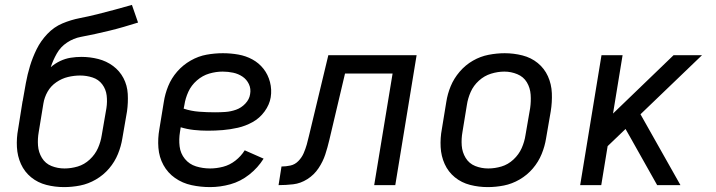

<svg xmlns="http://www.w3.org/2000/svg" viewBox="-20 -755 2920 783"><path d="M241 8Q274 8 307 1.5Q340 -5 371 -23Q402 -41 425 -68Q448 -95 461 -127Q474 -159 479 -191L498 -301Q503 -337 501 -372Q499 -407 483.5 -436.5Q468 -466 441 -486Q414 -506 380.5 -514.5Q347 -523 312 -523Q290 -523 268 -519.5Q246 -516 225 -506Q204 -496 187 -481Q196 -509 211.5 -536.5Q227 -564 253.5 -581.5Q280 -599 309.5 -604.5Q339 -610 368.5 -616.5Q398 -623 427 -630Q456 -637 485 -645.5Q514 -654 543 -663L518 -735Q483 -725 448 -715.5Q413 -706 377 -697Q341 -688 305 -681Q269 -674 234.5 -659.5Q200 -645 173 -616.5Q146 -588 129.5 -554.5Q113 -521 102.5 -486.5Q92 -452 85.5 -416.5Q79 -381 73 -346V-345Q73 -344 72.5 -343Q72 -342 72 -342L54 -229Q47 -192 49 -155Q51 -118 65.5 -86Q80 -54 107 -32Q134 -10 169 -1Q204 8 241 8ZM243 -68Q215 -68 190 -78Q165 -88 151 -111Q137 -134 135 -161.5Q133 -189 138 -217L157 -333Q161 -358 174 -381Q187 -404 209.5 -419.5Q232 -435 257 -441Q282 -447 307 -447Q333 -447 357.5 -439Q382 -431 397 -411Q412 -391 415 -365.5Q418 -340 414 -314L395 -204Q391 -177 379.5 -151Q368 -125 346 -104.5Q324 -84 297 -76Q270 -68 243 -68Z M837 8Q878 8 919.5 -3.5Q961 -15 996.5 -43Q1032 -71 1055 -108L978 -142Q963 -118 940 -100Q917 -82 890 -75Q863 -68 837 -68Q807 -68 779.5 -76.5Q752 -85 734 -107Q716 -129 712.5 -158Q709 -187 714 -217L717 -236Q743 -228 771 -225Q799 -222 827 -222Q858 -222 888.5 -224.5Q919 -227 950 -234Q981 -241 1010 -257Q1039 -273 1059 -300.5Q1079 -328 1084 -358Q1089 -390 1081 -420.5Q1073 -451 1054.5 -474.5Q1036 -498 1009.5 -512.5Q983 -527 952 -532.5Q921 -538 889 -538Q856 -538 822.5 -532Q789 -526 757.5 -508Q726 -490 702.5 -463Q679 -436 666 -404Q653 -372 648 -339L630 -229Q623 -190 626 -152Q629 -114 646.5 -82Q664 -50 694 -29Q724 -8 761 0Q798 8 837 8ZM857 -297Q824 -297 791.5 -299.5Q759 -302 729 -312L732 -327Q736 -354 748 -380.5Q760 -407 783 -427Q806 -447 833.5 -455Q861 -463 888 -463Q910 -463 931 -458.5Q952 -454 969 -442.5Q986 -431 995 -412Q1004 -393 1000 -371Q997 -350 980.5 -332.5Q964 -315 942.5 -307.5Q921 -300 900 -298.5Q879 -297 857 -297Z M1116 0Q1146 0 1176 -3.5Q1206 -7 1233.5 -24.5Q1261 -42 1279 -69Q1297 -96 1306.5 -125Q1316 -154 1323 -184L1387 -455H1581L1506 0H1592L1679 -530H1319L1240 -201Q1236 -183 1231 -165.5Q1226 -148 1218.5 -130.5Q1211 -113 1197 -98.5Q1183 -84 1164.5 -80Q1146 -76 1128 -76Z M1969 8Q2002 8 2035 1.5Q2068 -5 2099 -23Q2130 -41 2153 -68Q2176 -95 2189 -127Q2202 -159 2207 -191L2226 -301Q2232 -338 2230.5 -375Q2229 -412 2214.5 -444Q2200 -476 2173 -498Q2146 -520 2110.5 -529Q2075 -538 2038 -538Q2006 -538 1972.5 -531.5Q1939 -525 1908.5 -507.5Q1878 -490 1854.5 -462.5Q1831 -435 1818 -403.5Q1805 -372 1800 -339L1782 -229Q1775 -192 1777 -155Q1779 -118 1793.5 -86Q1808 -54 1835 -32Q1862 -10 1897 -1Q1932 8 1969 8ZM1971 -68Q1943 -68 1918 -78Q1893 -88 1879 -111Q1865 -134 1863 -161.5Q1861 -189 1866 -217L1884 -327Q1888 -354 1899.5 -380Q1911 -406 1933 -426Q1955 -446 1982.5 -454.5Q2010 -463 2037 -463Q2064 -463 2089.5 -452.5Q2115 -442 2128.5 -419.5Q2142 -397 2144 -369.5Q2146 -342 2142 -314L2123 -204Q2119 -177 2107.5 -151Q2096 -125 2074 -104.5Q2052 -84 2025 -76Q1998 -68 1971 -68Z M2346 0H2432L2458 -159L2531 -229L2552 -192L2660 0H2755L2592 -289L2843 -530H2727L2480 -292L2519 -530H2433Z"/></svg>

Font: Iosevka Sparkle
Style: Italic
Weight: 400
Italic angle: -9°
Designer: Belleve Invis
Foundry: Belleve Invis
Version: Version 4.5.0; ttfautohint (v1.8.3)